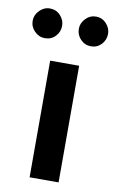

<svg xmlns="http://www.w3.org/2000/svg" viewBox="-103 -726 467 770"><g transform="rotate(10 130.5 -340.5)"><path d="M74 0V-475H192V0ZM-23 -621Q-23 -644 -5 -662.5Q13 -681 37 -681Q63 -681 80 -662.5Q97 -644 97 -621Q97 -596 80 -578Q63 -560 37 -560Q13 -560 -5 -578Q-23 -596 -23 -621ZM165 -621Q165 -644 182.5 -662.5Q200 -681 225 -681Q250 -681 267 -662.5Q284 -644 284 -621Q284 -596 267 -578Q250 -560 225 -560Q200 -560 182.5 -578Q165 -596 165 -621Z"/></g></svg>

Font: Mukta SemiBold
Style: Regular
Weight: 600
Designer: Girish Dalvi and Yashodeep Gholap
Foundry: Ek Type
Version: Version 2.538;PS 1.002;hotconv 16.6.51;makeotf.lib2.5.65220;